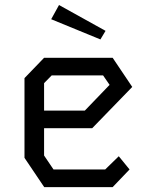

<svg xmlns="http://www.w3.org/2000/svg" viewBox="-20 -764 640 784"><path d="M160 -528 80 -445V-119.5L160.5 0H440L509 -72L465 -126L409.5 -72H198.5L160 -129V-240.5H356.5L520 -409L440 -528ZM160 -424.5 191 -456H401L427.5 -417.5L326.5 -312.5H160ZM221 -743.5 189 -685.5 390 -603 411 -638Z"/></svg>

Font: Kode Mono
Style: Regular
Weight: 400
Monospace: yes
Designer: Isa Ozler
Foundry: Kadena LLC
Version: Version 1.000;gftools[0.9.28]